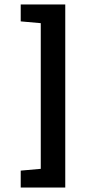

<svg xmlns="http://www.w3.org/2000/svg" viewBox="-20 -715 386 862"><path d="M73 127V51L163 43V-611L73 -619V-695H273V127Z"/></svg>

Font: Martel Sans DemiBold
Style: Regular
Weight: 600
Designer: Dan Reynolds and Mathieu Réguer
Foundry: Dan Reynolds and Mathieu Réguer
Version: Version 1.001;PS 001.001;hotconv 1.0.70;makeotf.lib2.5.58329